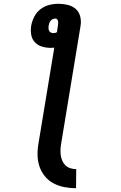

<svg xmlns="http://www.w3.org/2000/svg" viewBox="-20 -755 640 1015"><path d="M382 240Q350 240 319.5 234Q289 228 262.5 214Q236 200 217 176.5Q198 153 188.5 124.5Q179 96 178.5 64Q178 32 184 0L267 -503Q263 -503 258.5 -502.5Q254 -502 249 -502Q225 -502 202.5 -508.5Q180 -515 164.5 -531.5Q149 -548 145 -571.5Q141 -595 145 -619Q149 -643 161 -666.5Q173 -690 193.5 -706Q214 -722 239 -728.5Q264 -735 289 -735Q314 -735 338.5 -729Q363 -723 380.5 -707.5Q398 -692 404 -668Q410 -644 406 -619L304 0Q301 16 300 32.5Q299 49 301 64.5Q303 80 309 94Q315 108 325.5 118.5Q336 129 351 134Q366 139 383 139ZM262 -580Q267 -580 271.5 -581Q276 -582 281 -585L286 -619Q287 -625 287.5 -631Q288 -637 287 -642.5Q286 -648 282.5 -652.5Q279 -657 273 -657Q266 -657 259 -654Q252 -651 247.5 -645Q243 -639 240.5 -632.5Q238 -626 237 -619Q236 -612 236.5 -604.5Q237 -597 240 -591.5Q243 -586 249 -583Q255 -580 262 -580Z"/></svg>

Font: Iosevka Extended Oblique
Style: Bold
Weight: 700
Width: 7
Italic angle: -9°
Monospace: yes
Designer: Belleve Invis
Foundry: Belleve Invis
Version: Version 32.5.0; ttfautohint (v1.8.4)